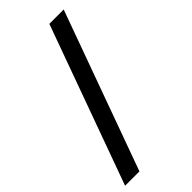

<svg xmlns="http://www.w3.org/2000/svg" viewBox="-243 -766 882 882"><g transform="rotate(-45 198.0 -325.0)"><path d="M94.2 61H1L280.8 -710.9H374Z"/></g></svg>

Font: Vazir Medium FD
Style: Medium-FD
Weight: 500
Designer: Saber Rastikerdar
Foundry: Saber Rastikerdar
Version: Version 30.0.0